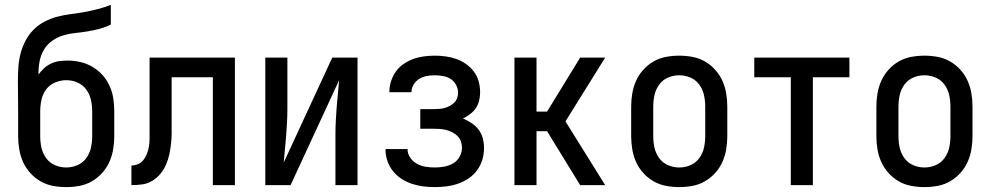

<svg xmlns="http://www.w3.org/2000/svg" viewBox="-20 -755 4040 783"><path d="M250 8Q223 8 196 3Q169 -2 145.5 -15.5Q122 -29 103.5 -49.5Q85 -70 74 -94.5Q63 -119 58.5 -146Q54 -173 54 -200V-300Q54 -332 53.5 -363.5Q53 -395 53 -426Q53 -454 55 -482Q57 -510 64 -537Q71 -564 84 -589Q97 -614 117 -634Q137 -654 162 -667Q187 -680 214 -687Q241 -694 269 -697.5Q297 -701 324.5 -706Q352 -711 379 -718Q406 -725 432 -735V-655Q410 -644 386 -637.5Q362 -631 337 -627Q312 -623 287.5 -620.5Q263 -618 239 -611Q215 -604 194 -589.5Q173 -575 160 -553.5Q147 -532 142 -507.5Q137 -483 137 -458V-451Q147 -465 159.5 -476.5Q172 -488 187.5 -495.5Q203 -503 220.5 -505.5Q238 -508 255 -508Q281 -508 307.5 -502Q334 -496 357 -482.5Q380 -469 398 -449Q416 -429 427 -404.5Q438 -380 442 -353.5Q446 -327 446 -300V-200Q446 -173 441.5 -146Q437 -119 426 -94.5Q415 -70 396.5 -49.5Q378 -29 354.5 -15.5Q331 -2 304 3Q277 8 250 8ZM250 -72Q274 -72 296 -81.5Q318 -91 332 -110.5Q346 -130 351 -153Q356 -176 356 -200V-300Q356 -324 351 -347Q346 -370 332.5 -389Q319 -408 297 -418Q275 -428 251 -428Q227 -428 204.5 -418.5Q182 -409 168 -390Q154 -371 149 -347.5Q144 -324 144 -300V-200Q144 -176 149 -153Q154 -130 168 -110.5Q182 -91 204 -81.5Q226 -72 250 -72Z M516 0V-80Q530 -80 543.5 -86Q557 -92 566 -104Q575 -116 580 -130Q585 -144 587.5 -158.5Q590 -173 590 -187.5Q590 -202 590 -217V-520H938V0H848V-440H680V-257Q680 -235 680 -213Q680 -191 677.5 -169Q675 -147 670.5 -125.5Q666 -104 657 -83.5Q648 -63 634 -46Q620 -29 601 -17.5Q582 -6 560 -3Q538 0 516 0Z M1062 0V-520H1152V-312Q1152 -284 1150.5 -256.5Q1149 -229 1147 -201.5Q1145 -174 1142 -147Q1139 -120 1137 -92L1335 -520H1438V0H1348V-208Q1348 -236 1349.5 -263.5Q1351 -291 1353 -318.5Q1355 -346 1358 -373Q1361 -400 1363 -428L1165 0Z M1753 8Q1729 8 1705.5 5Q1682 2 1659.5 -5.5Q1637 -13 1617 -26Q1597 -39 1582 -58Q1567 -77 1559.5 -100Q1552 -123 1552 -146V-147H1642Q1642 -128 1653 -112Q1664 -96 1680.5 -87Q1697 -78 1715.5 -75Q1734 -72 1753 -72Q1772 -72 1791.5 -75.5Q1811 -79 1827.5 -88.5Q1844 -98 1854 -115.5Q1864 -133 1864 -153Q1864 -166 1859.5 -178.5Q1855 -191 1846 -200Q1837 -209 1825.5 -215Q1814 -221 1801.5 -224.5Q1789 -228 1776 -229Q1763 -230 1750 -230H1694V-310H1750Q1761 -310 1772.5 -311Q1784 -312 1794.5 -315Q1805 -318 1815 -323.5Q1825 -329 1833 -337Q1841 -345 1844.5 -356Q1848 -367 1848 -378Q1848 -394 1839.5 -409.5Q1831 -425 1817 -433.5Q1803 -442 1786 -445Q1769 -448 1753 -448Q1736 -448 1720 -445Q1704 -442 1690 -433.5Q1676 -425 1667 -410.5Q1658 -396 1658 -379H1568V-381Q1568 -403 1575 -424.5Q1582 -446 1595 -464Q1608 -482 1626.5 -494.5Q1645 -507 1665.5 -514.5Q1686 -522 1708.5 -525Q1731 -528 1753 -528Q1775 -528 1797.5 -525Q1820 -522 1841 -514.5Q1862 -507 1880.5 -494Q1899 -481 1912.5 -463Q1926 -445 1932 -423Q1938 -401 1938 -379Q1938 -362 1934 -345Q1930 -328 1920.5 -314Q1911 -300 1897 -289.5Q1883 -279 1868 -272Q1886 -264 1903 -253Q1920 -242 1932 -226Q1944 -210 1949 -190.5Q1954 -171 1954 -151Q1954 -127 1947 -103.5Q1940 -80 1925.5 -60.5Q1911 -41 1891 -27.5Q1871 -14 1848 -6Q1825 2 1801 5Q1777 8 1753 8Z M2078 0V-520H2168V-300H2211L2346 -520H2448L2286 -260L2448 0H2346L2211 -220H2168V0Z M2750 8Q2723 8 2696 3Q2669 -2 2645.5 -15.5Q2622 -29 2603.5 -49.5Q2585 -70 2574 -94.5Q2563 -119 2558.5 -146Q2554 -173 2554 -200V-320Q2554 -347 2558.5 -374Q2563 -401 2574 -425.5Q2585 -450 2603.5 -470.5Q2622 -491 2645.5 -504.5Q2669 -518 2696 -523Q2723 -528 2750 -528Q2777 -528 2804 -523Q2831 -518 2854.5 -504.5Q2878 -491 2896.5 -470.5Q2915 -450 2926 -425.5Q2937 -401 2941.5 -374Q2946 -347 2946 -320V-200Q2946 -173 2941.5 -146Q2937 -119 2926 -94.5Q2915 -70 2896.5 -49.5Q2878 -29 2854.5 -15.5Q2831 -2 2804 3Q2777 8 2750 8ZM2750 -72Q2774 -72 2796 -81.5Q2818 -91 2832 -110.5Q2846 -130 2851 -153Q2856 -176 2856 -200V-320Q2856 -344 2851 -367Q2846 -390 2832 -409.5Q2818 -429 2796 -438.5Q2774 -448 2750 -448Q2726 -448 2704 -438.5Q2682 -429 2668 -409.5Q2654 -390 2649 -367Q2644 -344 2644 -320V-200Q2644 -176 2649 -153Q2654 -130 2668 -110.5Q2682 -91 2704 -81.5Q2726 -72 2750 -72Z M3205 0V-440H3056V-520H3444V-440H3295V0Z M3750 8Q3723 8 3696 3Q3669 -2 3645.5 -15.5Q3622 -29 3603.5 -49.5Q3585 -70 3574 -94.5Q3563 -119 3558.5 -146Q3554 -173 3554 -200V-320Q3554 -347 3558.5 -374Q3563 -401 3574 -425.5Q3585 -450 3603.5 -470.5Q3622 -491 3645.5 -504.5Q3669 -518 3696 -523Q3723 -528 3750 -528Q3777 -528 3804 -523Q3831 -518 3854.5 -504.5Q3878 -491 3896.5 -470.5Q3915 -450 3926 -425.5Q3937 -401 3941.5 -374Q3946 -347 3946 -320V-200Q3946 -173 3941.5 -146Q3937 -119 3926 -94.5Q3915 -70 3896.5 -49.5Q3878 -29 3854.5 -15.5Q3831 -2 3804 3Q3777 8 3750 8ZM3750 -72Q3774 -72 3796 -81.5Q3818 -91 3832 -110.5Q3846 -130 3851 -153Q3856 -176 3856 -200V-320Q3856 -344 3851 -367Q3846 -390 3832 -409.5Q3818 -429 3796 -438.5Q3774 -448 3750 -448Q3726 -448 3704 -438.5Q3682 -429 3668 -409.5Q3654 -390 3649 -367Q3644 -344 3644 -320V-200Q3644 -176 3649 -153Q3654 -130 3668 -110.5Q3682 -91 3704 -81.5Q3726 -72 3750 -72Z"/></svg>

Font: Iosevka Curly Medium
Style: Regular
Weight: 500
Monospace: yes
Designer: Belleve Invis
Foundry: Belleve Invis
Version: Version 22.1.2; ttfautohint (v1.8.4)